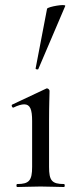

<svg xmlns="http://www.w3.org/2000/svg" viewBox="-20 -751 310 771"><path d="M134 -474 242 -727C246 -737 172 -724 169 -716L123 -476C122 -473 133 -470 134 -474ZM49 0C74 0 107 -2 143 -2C179 -2 212 0 237 0C241 0 241 -12 237 -12C188 -12 177 -26 177 -81V-267C177 -332 179 -372 179 -386C179 -390 174 -396 169 -396C167 -396 167 -396 165 -395L29 -331C24 -329 29 -317 34 -319C52 -328 67 -332 77 -332C101 -332 109 -312 109 -265V-81C109 -26 97 -12 49 -12C45 -12 45 0 49 0Z"/></svg>

Font: Cormorant Infant Book
Style: Regular
Weight: 500
Designer: Christian Thalmann (Catharsis Fonts)
Version: Version 1.000;PS 002.000;hotconv 1.0.88;makeotf.lib2.5.64775